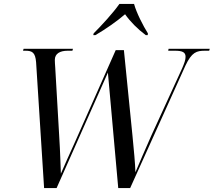

<svg xmlns="http://www.w3.org/2000/svg" viewBox="-20 -964 1095 984"><path d="M460 -793 458 -784H469C522 -815 578 -854 621 -891C647 -854 684 -816 727 -784H737L738 -793C714 -831 679 -899 667 -944H592C560 -898 500 -833 460 -793ZM165 -645 206 0H270L533 -592L586 0H647L930 -627C963 -697 987 -704 1031 -704H1052L1055 -714H844L842 -704H877C915 -704 931 -696 931 -673C931 -657 925 -641 914 -615L755 -268C723 -196 693 -126 674 -81C673 -122 666 -198 659 -268L615 -707H573L362 -231C331 -162 311 -119 292 -74C290 -120 289 -179 283 -274L263 -619C262 -633 261 -646 261 -657C261 -689 287 -704 327 -704H351L354 -714H101L98 -704H111C145 -704 161 -695 165 -645Z"/></svg>

Font: Noto Serif Display SemiCondensed
Style: Italic
Weight: 400
Width: 4
Italic angle: -12°
Designer: Monotype Design Team
Foundry: Monotype Imaging Inc.
Version: Version 2.009